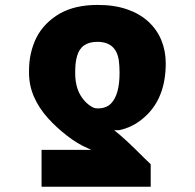

<svg xmlns="http://www.w3.org/2000/svg" viewBox="-20 -558 772 762"><path d="M578.1 183.2H144.9V36.9H342.3Q338.8 35.2 335 33.2Q331.3 31.2 326.7 29.5Q307.9 21.7 288 9.6Q268.1 -2.5 246.8 -18.8Q204.2 -51.8 171.2 -88.1Q95.2 -172.6 95.2 -268.5V-278.4Q95.2 -349.1 124.6 -408.7Q154.5 -467.7 218 -504.6Q278.4 -538.4 366.5 -538.4Q433.2 -538.7 484 -521.1Q534.8 -503.6 568.9 -472.1Q603 -440.7 620.4 -398.3Q637.8 -355.8 637.8 -306.8Q637.8 -166.2 551.8 -91.6Q506.4 -51.8 451.7 -41.2H433.2Q454.2 -24.9 483.5 2.1Q512.8 29.1 551.1 67.8L578.1 93.8ZM367.9 -127.8Q401.3 -127.8 420.1 -146.7Q454.5 -181.5 454.5 -268.5Q454.5 -282.7 453.8 -294.7Q453.1 -306.8 451.7 -316.8Q441.4 -392 366.5 -392Q300.8 -392 285.5 -334.2Q281.2 -318.5 279.8 -303.6Q278.4 -288.7 278.4 -268.5Q278.4 -216.3 298.7 -181.1Q319.2 -146.3 350.9 -130.7Q357.2 -127.8 367.9 -127.8Z"/></svg>

Font: Linik Sans Black
Style: Regular
Weight: 900
Designer: Fonts by Rasmus Andersson / Changes by Cristiano Sobral with parts from Marc Monis
Foundry: rsms
Version: Version 3.020; ttfautohint (v1.6)